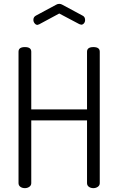

<svg xmlns="http://www.w3.org/2000/svg" viewBox="-20 -975 613 995"><path d="M76 -26V-707Q76 -731 109 -731Q142 -731 142 -707V-408H431V-707Q431 -731 464 -731Q497 -731 497 -707V-26Q497 -14 487 -7Q477 0 464 0Q450 0 440.5 -7Q431 -14 431 -26V-351H142V-26Q142 -14 132 -7Q122 0 109 0Q95 0 85.5 -7Q76 -14 76 -26ZM153 -872Q153 -887 166 -894L270 -950Q278 -955 287 -955Q296 -955 304 -950L408 -894Q421 -888 421 -871Q421 -861 415 -854Q409 -847 401 -847Q400 -847 391 -850L287 -905L183 -849L174 -846Q166 -846 159.5 -854Q153 -862 153 -872Z"/></svg>

Font: Terminal Dosis
Style: Regular
Weight: 400
Designer: Edgar Tolentino, Pablo Impallari, Igino Marini
Foundry: Edgar Tolentino, Pablo Impallari, Igino Marini
Version: Version 1.007